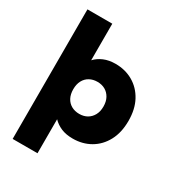

<svg xmlns="http://www.w3.org/2000/svg" viewBox="-200 -789 1000 1091"><g transform="rotate(30 300.5 -243.0)"><path d="M51 182V-668H214V-428Q236 -452 269 -466Q302 -480 345 -480Q409 -480 460 -450.5Q511 -421 540.5 -366.5Q570 -312 570 -235Q570 -159 540.5 -104Q511 -49 460 -19.5Q409 10 345 10Q301 10 269 -3.5Q237 -17 214 -41V182ZM307 -130Q336 -130 358 -142.5Q380 -155 393 -178.5Q406 -202 406 -235Q406 -268 393 -291.5Q380 -315 358 -327.5Q336 -340 307 -340Q278 -340 255.5 -327.5Q233 -315 220.5 -291.5Q208 -268 208 -235Q208 -202 220.5 -178.5Q233 -155 255.5 -142.5Q278 -130 307 -130Z"/></g></svg>

Font: Gantari ExtraBold
Style: Regular
Weight: 800
Version: Version 1.000